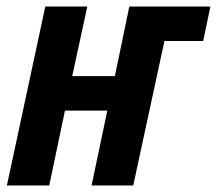

<svg xmlns="http://www.w3.org/2000/svg" viewBox="-20 -565 661 585"><path d="M1 0 118 -545H246L200 -333H330L374 -545H621L599 -440H481L386 0H259L307 -228H178L130 0Z"/></svg>

Font: Noto Sans Condensed
Style: Bold Italic
Weight: 700
Width: 3
Italic angle: -12°
Designer: Monotype Design Team
Foundry: Monotype Imaging Inc.
Version: Version 2.013; ttfautohint (v1.8.4.7-5d5b)